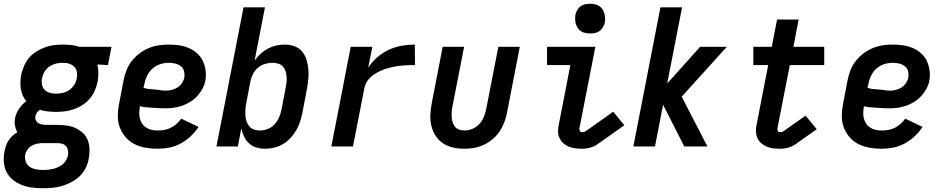

<svg xmlns="http://www.w3.org/2000/svg" viewBox="-44 -779 5014 1021"><path d="M186 222Q156 222 127 218.5Q98 215 72.5 205Q47 195 25.5 178Q4 161 -8.5 137Q-21 113 -23.5 84Q-26 55 -20 25Q-17 11 -12 -4Q-7 -19 1.5 -32Q10 -45 22 -56.5Q34 -68 48 -76Q39 -92 35.5 -111Q32 -130 36 -150Q41 -176 57 -200Q73 -224 96 -241Q73 -268 67 -305.5Q61 -343 69 -382Q74 -405 84 -428.5Q94 -452 110.5 -471.5Q127 -491 149.5 -505Q172 -519 195.5 -527.5Q219 -536 243 -539Q267 -542 290 -542Q313 -542 335.5 -539.5Q358 -537 379 -530H549L530 -433L474 -436Q479 -414 479 -391Q479 -368 475 -344Q470 -320 460 -297Q450 -274 433.5 -254.5Q417 -235 394.5 -220.5Q372 -206 348.5 -198Q325 -190 301 -187Q277 -184 254 -184Q231 -184 209.5 -186.5Q188 -189 168 -195Q159 -189 152.5 -180Q146 -171 144 -161Q142 -151 145.5 -142Q149 -133 156 -127Q163 -121 172.5 -118.5Q182 -116 192 -115H261Q286 -115 311 -111.5Q336 -108 357.5 -98Q379 -88 396.5 -72Q414 -56 422.5 -34Q431 -12 432 13.5Q433 39 428 64Q424 89 412 113.5Q400 138 380.5 157Q361 176 336.5 189Q312 202 287 209.5Q262 217 236.5 219.5Q211 222 186 222ZM253 -281Q271 -281 289.5 -285Q308 -289 324 -300Q340 -311 350.5 -327.5Q361 -344 364 -362Q367 -377 365.5 -392Q364 -407 356 -418Q348 -429 335.5 -435.5Q323 -442 308 -444L288 -445Q270 -445 252.5 -440.5Q235 -436 219 -425.5Q203 -415 193 -398Q183 -381 180 -364Q176 -347 179 -330Q182 -313 193 -301.5Q204 -290 220 -285.5Q236 -281 253 -281ZM186 125Q199 125 212.5 123.5Q226 122 239 119Q252 116 265.5 109.5Q279 103 290 94Q301 85 308 72Q315 59 318 46Q320 33 317.5 20Q315 7 307 -2Q299 -11 286.5 -14.5Q274 -18 260 -18H183Q169 -18 154 -15Q139 -12 125.5 -4.5Q112 3 102.5 16Q93 29 90 43Q87 62 93 80Q99 98 114 108Q129 118 148 121.5Q167 125 186 125Z M794 12Q761 12 729.5 6.5Q698 1 670.5 -13Q643 -27 623 -50.5Q603 -74 592.5 -103Q582 -132 582.5 -165Q583 -198 590 -231L613 -351Q618 -378 628 -404Q638 -430 655.5 -453Q673 -476 696.5 -494Q720 -512 746.5 -523Q773 -534 799.5 -538Q826 -542 853 -542Q881 -542 908.5 -538Q936 -534 960 -523.5Q984 -513 1003.5 -496Q1023 -479 1034 -456Q1045 -433 1049 -406Q1053 -379 1048 -350Q1044 -328 1032.5 -307Q1021 -286 1004.5 -268Q988 -250 967 -237Q946 -224 924 -216.5Q902 -209 879.5 -206Q857 -203 835 -203Q818 -203 801.5 -204Q785 -205 767.5 -206Q750 -207 733.5 -208.5Q717 -210 700 -214V-213Q697 -196 696.5 -179.5Q696 -163 700 -148Q704 -133 712.5 -120.5Q721 -108 734 -100Q747 -92 762.5 -88.5Q778 -85 794 -85Q811 -85 829 -88Q847 -91 863.5 -99Q880 -107 894 -119.5Q908 -132 920 -148L1012 -104Q994 -77 969.5 -54Q945 -31 916 -15.5Q887 0 855.5 6Q824 12 794 12ZM840 -297Q855 -297 870.5 -301Q886 -305 900 -314Q914 -323 923.5 -337Q933 -351 936 -366Q939 -384 934.5 -400.5Q930 -417 917.5 -427Q905 -437 888 -441Q871 -445 853 -445Q831 -445 808.5 -438Q786 -431 767.5 -415Q749 -399 738.5 -377Q728 -355 724 -333L719 -312Q734 -307 749 -305.5Q764 -304 779.5 -303Q795 -302 809.5 -299.5Q824 -297 840 -297Z M1367 12Q1342 12 1319.5 5.5Q1297 -1 1280.5 -16.5Q1264 -32 1254 -52.5Q1244 -73 1239 -96L1221 0H1107L1251 -740H1365L1310 -457Q1324 -477 1342 -493.5Q1360 -510 1381 -521Q1402 -532 1424.5 -537Q1447 -542 1469 -542Q1497 -542 1522 -533Q1547 -524 1563 -504.5Q1579 -485 1586.5 -460Q1594 -435 1596 -408Q1598 -381 1595 -353.5Q1592 -326 1587 -299L1564 -179Q1559 -155 1551.5 -131.5Q1544 -108 1531 -86Q1518 -64 1500.5 -45Q1483 -26 1461 -13Q1439 0 1414.5 6Q1390 12 1367 12ZM1338 -85Q1359 -85 1380.5 -93.5Q1402 -102 1417 -119Q1432 -136 1440.5 -156Q1449 -176 1453 -197L1476 -317Q1479 -332 1480 -347Q1481 -362 1479.5 -376.5Q1478 -391 1473 -404.5Q1468 -418 1458.5 -427.5Q1449 -437 1434.5 -441Q1420 -445 1405 -445Q1385 -445 1365 -439Q1345 -433 1328.5 -419.5Q1312 -406 1302 -387Q1292 -368 1288 -348L1265 -228Q1262 -212 1261 -195.5Q1260 -179 1261 -163Q1262 -147 1267.5 -132.5Q1273 -118 1282.5 -106.5Q1292 -95 1307 -90Q1322 -85 1338 -85Z M1718 0 1821 -530H1936L1914 -419Q1934 -450 1963 -475Q1992 -500 2025.5 -515Q2059 -530 2093.5 -536Q2128 -542 2162 -542L2163 -433Q2147 -433 2132 -432.5Q2117 -432 2101 -431Q2085 -430 2069.5 -427.5Q2054 -425 2038.5 -421.5Q2023 -418 2007.5 -413Q1992 -408 1977 -401Q1962 -394 1948 -385Q1934 -376 1922 -364Q1910 -352 1903 -337.5Q1896 -323 1893 -307L1833 0Z M2425 12Q2394 12 2364.5 5.5Q2335 -1 2311.5 -17Q2288 -33 2272.5 -57Q2257 -81 2250 -109.5Q2243 -138 2244.5 -169Q2246 -200 2252 -231L2310 -530H2424L2362 -213Q2359 -198 2358 -183.5Q2357 -169 2358 -155Q2359 -141 2363.5 -127.5Q2368 -114 2376.5 -104Q2385 -94 2398.5 -89.5Q2412 -85 2427 -85Q2447 -85 2468.5 -94Q2490 -103 2505 -119.5Q2520 -136 2528.5 -156.5Q2537 -177 2541 -197L2606 -530H2720L2652 -179Q2647 -153 2637.5 -128Q2628 -103 2612.5 -80Q2597 -57 2575 -38.5Q2553 -20 2528 -8.5Q2503 3 2477 7.5Q2451 12 2425 12Z M3050 12Q3032 12 3014 9.5Q2996 7 2980 0.5Q2964 -6 2951.5 -17.5Q2939 -29 2931.5 -44.5Q2924 -60 2923.5 -78Q2923 -96 2927 -114L2989 -433H2865V-530H3122L3037 -96Q3036 -89 3040 -82.5Q3044 -76 3051 -76Q3055 -76 3060 -77Q3065 -78 3070 -81L3217 -185L3276 -113L3129 -9Q3120 -3 3110 1Q3100 5 3090 7.5Q3080 10 3070 11Q3060 12 3050 12ZM3094 -601Q3082 -601 3069.5 -603.5Q3057 -606 3046.5 -612.5Q3036 -619 3029 -629Q3022 -639 3018.5 -651Q3015 -663 3014.5 -676Q3014 -689 3016 -702Q3019 -714 3026 -726Q3033 -738 3044 -746Q3055 -754 3068 -756.5Q3081 -759 3094 -759Q3106 -759 3118.5 -756.5Q3131 -754 3141.5 -747.5Q3152 -741 3159 -731Q3166 -721 3169.5 -709Q3173 -697 3173.5 -684Q3174 -671 3172 -658Q3169 -646 3162 -634Q3155 -622 3144 -614Q3133 -606 3120 -603.5Q3107 -601 3094 -601Z M3324 0 3468 -740H3583L3504 -335L3679 -530H3821L3581 -265L3718 0H3595L3482 -222L3439 0Z M4103 12Q4084 12 4066 9.5Q4048 7 4032.5 0.5Q4017 -6 4004 -17.5Q3991 -29 3984 -44.5Q3977 -60 3976 -78Q3975 -96 3979 -114L4041 -433H3962V-530H4060L4088 -675H4203L4175 -530H4339V-433H4156L4090 -96Q4089 -89 4092.5 -82.5Q4096 -76 4103 -76Q4108 -76 4113 -77Q4118 -78 4122 -81L4240 -164L4299 -92L4182 -9Q4172 -3 4162.5 1Q4153 5 4143 7.5Q4133 10 4122.5 11Q4112 12 4103 12Z M4644 12Q4611 12 4579.5 6.5Q4548 1 4520.5 -13Q4493 -27 4473 -50.5Q4453 -74 4442.5 -103Q4432 -132 4432.5 -165Q4433 -198 4440 -231L4463 -351Q4468 -378 4478 -404Q4488 -430 4505.5 -453Q4523 -476 4546.5 -494Q4570 -512 4596.5 -523Q4623 -534 4649.5 -538Q4676 -542 4703 -542Q4731 -542 4758.5 -538Q4786 -534 4810 -523.5Q4834 -513 4853.5 -496Q4873 -479 4884 -456Q4895 -433 4899 -406Q4903 -379 4898 -350Q4894 -328 4882.5 -307Q4871 -286 4854.5 -268Q4838 -250 4817 -237Q4796 -224 4774 -216.5Q4752 -209 4729.5 -206Q4707 -203 4685 -203Q4668 -203 4651.5 -204Q4635 -205 4617.5 -206Q4600 -207 4583.5 -208.5Q4567 -210 4550 -214V-213Q4547 -196 4546.5 -179.5Q4546 -163 4550 -148Q4554 -133 4562.5 -120.5Q4571 -108 4584 -100Q4597 -92 4612.5 -88.5Q4628 -85 4644 -85Q4661 -85 4679 -88Q4697 -91 4713.5 -99Q4730 -107 4744 -119.5Q4758 -132 4770 -148L4862 -104Q4844 -77 4819.5 -54Q4795 -31 4766 -15.5Q4737 0 4705.5 6Q4674 12 4644 12ZM4690 -297Q4705 -297 4720.5 -301Q4736 -305 4750 -314Q4764 -323 4773.5 -337Q4783 -351 4786 -366Q4789 -384 4784.5 -400.5Q4780 -417 4767.5 -427Q4755 -437 4738 -441Q4721 -445 4703 -445Q4681 -445 4658.5 -438Q4636 -431 4617.5 -415Q4599 -399 4588.5 -377Q4578 -355 4574 -333L4569 -312Q4584 -307 4599 -305.5Q4614 -304 4629.5 -303Q4645 -302 4659.5 -299.5Q4674 -297 4690 -297Z"/></svg>

Font: Lode
Style: Bold Italic
Weight: 700
Italic angle: -11°
Monospace: yes
Designer: Belleve Invis
Foundry: Belleve Invis
Version: Version 29.2.0; ttfautohint (v1.8.3)